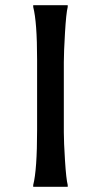

<svg xmlns="http://www.w3.org/2000/svg" viewBox="-20 -720 389 740"><path d="M226 -480V-210Q226 -173 230.5 -101.5Q235 -30 241 -7V0H108V-7Q123 -65 123 -220V-490Q123 -635 108 -693V-700H241V-693Q235 -670 230.5 -594Q226 -518 226 -480Z"/></svg>

Font: Asul
Style: Regular
Weight: 400
Designer: Mariela Monsalve
Foundry: Mariela Monsalve
Version: Version 1.002